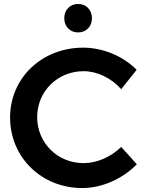

<svg xmlns="http://www.w3.org/2000/svg" viewBox="-20 -945 736 971"><path d="M375 -925C334 -925 305 -895 305 -853C305 -811 334 -781 375 -781C416 -781 445 -811 445 -853C445 -895 416 -925 375 -925ZM593 -494 671 -592C603 -661 501 -704 401 -704C192 -704 31 -551 31 -351C31 -149 190 6 396 6C497 6 600 -41 672 -114L593 -202C541 -151 470 -120 403 -120C271 -120 168 -222 168 -353C168 -483 271 -585 403 -585C472 -585 543 -550 593 -494Z"/></svg>

Font: Montserrat_SPRD_medium Medium
Style: Regular
Weight: 400
Designer: Julieta Ulanovsky edited by Nelly Hempel
Foundry: Julieta Ulanovsky
Version: Version 4.000;PS 004.000;hotconv 1.0.88;makeotf.lib2.5.64775